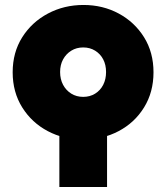

<svg xmlns="http://www.w3.org/2000/svg" viewBox="-20 -550 669 773"><path d="M219 203V-29H411V203ZM315 12Q237 12 172.5 -22Q108 -56 69.5 -117.5Q31 -179 31 -259Q31 -339 69.5 -400Q108 -461 173 -495.5Q238 -530 316 -530Q394 -530 458 -495.5Q522 -461 560 -400Q598 -339 598 -259Q598 -179 560 -117.5Q522 -56 457.5 -22Q393 12 315 12ZM315 -160Q342 -160 363 -173Q384 -186 395.5 -208.5Q407 -231 407 -260Q407 -289 395.5 -311Q384 -333 363 -346Q342 -359 315 -359Q288 -359 267 -346Q246 -333 234 -311Q222 -289 222 -260Q222 -231 234 -208.5Q246 -186 267 -173Q288 -160 315 -160Z"/></svg>

Font: MuseoModerno Thin Black
Style: Regular
Weight: 900
Version: Version 1.002